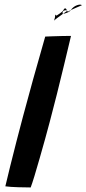

<svg xmlns="http://www.w3.org/2000/svg" viewBox="-20 -819 380 845"><path d="M115 6Q94 6 59.8 5Q25.5 4 3.5 1Q11.5 -34 24.8 -87.2Q38 -140.5 53 -198.8Q68 -257 81.5 -307.5Q101 -381 125.8 -470.2Q150.5 -559.5 179 -658Q187.5 -658.5 208.8 -659.2Q230 -660 253.5 -660.5Q277 -661 292.5 -661Q278.5 -602 262.5 -535.5Q246.5 -469 230.2 -403.8Q214 -338.5 199 -283Q190.5 -250 178.5 -207.2Q166.5 -164.5 154.2 -121.2Q142 -78 131.5 -43.8Q121 -9.5 115 6ZM340.5 -796Q325 -789.5 312.5 -784Q300 -778.5 291.5 -774.5Q290.5 -773 289.5 -771.5Q282 -765 271.8 -761.8Q261.5 -758.5 257.5 -758.5Q242 -747.5 231 -739.2Q220 -731 218 -728Q223 -744 223 -751Q223 -758 228.5 -750Q230.5 -751 242.8 -759.5Q255 -768 258.5 -773Q262.5 -782.5 267 -782.2Q271.5 -782 274.5 -772.5Q278 -770.5 278.5 -767Q281 -769.5 291.5 -774.5Q302.5 -790 318.5 -795.8Q334.5 -801.5 340.5 -796ZM275.5 -771 274.5 -772.5Q269.5 -775.5 261.5 -772Q253.5 -768.5 256 -759Q256 -759 256.2 -758.8Q256.5 -758.5 257.5 -758.5Q266 -764.5 275.5 -771Z"/></svg>

Font: Grandstander Medium
Style: Italic
Weight: 500
Italic angle: -15°
Designer: Tyler Finck
Foundry: Etcetera Type Co
Version: Version 1.200; ttfautohint (v1.8.3)